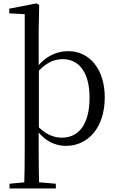

<svg xmlns="http://www.w3.org/2000/svg" viewBox="-20 -825 671 1105"><path d="M119.1 259.8H205.5C203.5 192.3 202.5 96.7 202.5 26.7V-72.8L203.8 -83.1V-427.1L202.5 -437.9V-641L205.5 -796.5L189.8 -805.5L33.3 -775.1V-748.1L122.3 -743.5V26.7C122.3 96.7 121.3 192.3 119.1 259.8ZM359.6 14.6C488.4 14.6 582.9 -92.8 582.9 -264C582.9 -427.5 494.8 -530.6 373.3 -530.6C303.2 -530.6 229.4 -498 175.1 -413.2H172.4L185.3 -398.2C243.3 -466.3 292.1 -484.5 341.5 -484.5C431.8 -484.5 495.4 -412.1 495.4 -263C495.4 -98.2 424 -32.7 337.3 -32.7C283.1 -32.7 237.3 -54.7 187.5 -108.6L174.1 -95.7H178.1C231.2 -13.2 297.6 14.6 359.6 14.6ZM34.6 259.8H301.3V232.4L183.9 222.2H144.5L34.6 232.4Z"/></svg>

Font: Source Han Serif TW VF
Style: Regular
Weight: 250
Designer: Ryoko NISHIZUKA 西塚涼子 (kana & ideographs); Frank Grießhammer (Latin, Greek & Cyrillic); Wenlong ZHANG 张文龙 (bopomofo); San
Foundry: Adobe
Version: Version 2.002;hotconv 1.1.0;makeotfexe 2.6.0